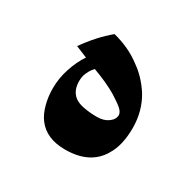

<svg xmlns="http://www.w3.org/2000/svg" viewBox="-93 -454 566 560"><g transform="rotate(30 190.0 -174.0)"><path d="M305 -51Q271 8 187 8Q124 8 94 -32Q81 -49 74 -75Q67 -101 67 -129Q67 -163 78 -196.5Q89 -230 106 -255L67 -271Q102 -321 144 -356Q199 -342 238 -312Q273 -288 299 -248Q327 -202 327 -145Q327 -87 305 -51ZM145 -239Q143 -237 138 -230.5Q133 -224 128 -212.5Q123 -201 123 -186Q123 -154 143 -138Q154 -129 175 -125Q196 -121 220 -121Q243 -121 258 -132Q273 -143 273 -158Q272 -168 261 -177.5Q250 -187 226 -202Q194 -221 145 -239Z"/></g></svg>

Font: Mirza SemiBold
Style: Regular
Weight: 600
Designer: Arabic design by Kourosh Beigpour, Latin design by Eduardo Tunni, engineering by Lasse Fister
Version: Version 1.0010g